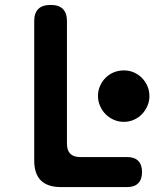

<svg xmlns="http://www.w3.org/2000/svg" viewBox="-20 -760 640 780"><path d="M228 0Q173 0 146 -27Q119 -54 119 -108V-674Q119 -707 135.5 -723.5Q152 -740 186 -740Q219 -740 235.5 -723.5Q252 -707 252 -674V-176Q252 -149 265.5 -135.5Q279 -122 306 -122H497Q526 -122 541.5 -106.5Q557 -91 557 -61Q557 -31 541.5 -15.5Q526 0 496 0ZM378 -370Q378 -392 386.5 -411Q395 -430 409 -444Q423 -458 442 -466Q461 -474 483 -474Q505 -474 523.5 -466Q542 -458 556 -444Q570 -430 578.5 -411Q587 -392 587 -369Q587 -348 578.5 -329Q570 -310 556.5 -296Q543 -282 524 -273.5Q505 -265 483 -265Q461 -265 442 -273.5Q423 -282 409 -296Q395 -310 386.5 -329.5Q378 -349 378 -370Z"/></svg>

Font: Maple Mono Normal NL
Style: Bold
Weight: 700
Monospace: yes
Designer: subframe7536
Version: Version 7.000